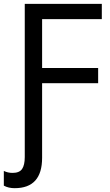

<svg xmlns="http://www.w3.org/2000/svg" viewBox="-31 -734 570 994"><path d="M44.9 240.2Q12.7 240.2 -11.2 227.1V150.9Q9.3 161.1 34.2 161.1Q69.3 161.1 83.3 140.9Q97.2 120.6 97.2 79.1V-713.9H496.1V-634.8H187V-381.8H477.1V-303.2H187V83Q187 240.2 44.9 240.2Z"/></svg>

Font: Noto Sans Southeast Asian
Style: Regular
Weight: 400
Designer: Monotype Design Team
Foundry: Monotype Imaging Inc.
Version: Version 1.06 uh; ttfautohint (v1.4.1)